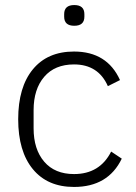

<svg xmlns="http://www.w3.org/2000/svg" viewBox="-20 -728 537 760"><path d="M234 -662V-672Q234 -708 274 -708Q314 -708 314 -672V-662Q314 -626 274 -626Q234 -626 234 -662ZM273 12Q168 12 110 -58.5Q52 -129 52 -256Q52 -383 110 -453.5Q168 -524 273 -524Q404 -524 455 -411L407 -387Q369 -473 273 -473Q197 -473 155 -424Q113 -375 113 -292V-220Q113 -137 155 -88Q197 -39 273 -39Q375 -39 420 -128L462 -100Q408 12 273 12Z"/></svg>

Font: IBM Plex Sans Light
Style: Regular
Weight: 300
Designer: Mike Abbink, Paul van der Laan, Pieter van Rosmalen
Foundry: Bold Monday
Version: Version 3.0